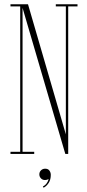

<svg xmlns="http://www.w3.org/2000/svg" viewBox="-20 -720 408 898"><path d="M29 0V-10H74.5V-690H29V-700H111L288 -91.5V-690H241V-700H342.5V-690H299V0H285.5L85.5 -683V-10H140V0ZM184 158 180.5 152Q191.5 147 198.5 137Q205.5 127 207.5 117.5Q199.5 122 190.5 122Q179 122 171.5 114.2Q164 106.5 164 95.5Q164 84 172 76.5Q180 69 191 69Q205 69 211.2 78Q217.5 87 217.5 97.5Q217.5 120 208 135Q198.5 150 184 158Z"/></svg>

Font: Imbue 100pt Thin
Style: Regular
Weight: 100
Designer: Tyler Finck
Foundry: Etcetera Type Company
Version: Version 1.102; ttfautohint (v1.8.3)